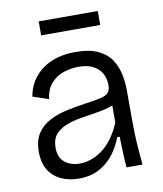

<svg xmlns="http://www.w3.org/2000/svg" viewBox="-79 -749 702 826"><g transform="rotate(-10 271.5 -336.0)"><path d="M199 12Q157 12 123 -3.5Q89 -19 69 -50.5Q49 -82 49 -131Q49 -181 70 -212Q91 -243 125.5 -260.5Q160 -278 200.5 -286.5Q241 -295 282 -301Q326 -307 350 -312.5Q374 -318 384 -329Q394 -340 394 -362Q394 -391 381.5 -413.5Q369 -436 344 -449Q319 -462 280 -462Q249 -462 217 -452Q185 -442 161.5 -417Q138 -392 132 -347L63 -370Q69 -406 86.5 -434.5Q104 -463 131.5 -484Q159 -505 196 -516Q233 -527 277 -527Q340 -527 378 -508.5Q416 -490 435 -460Q454 -430 461 -395Q468 -360 468 -327V-209Q468 -178 469 -141.5Q470 -105 473 -68Q476 -31 479 0H409Q406 -35 405 -68Q404 -101 403 -135H392Q378 -96 352.5 -62.5Q327 -29 289.5 -8.5Q252 12 199 12ZM215 -51Q238 -51 262.5 -59Q287 -67 311.5 -84.5Q336 -102 357 -130Q378 -158 395 -198V-296L423 -293Q408 -276 380.5 -267.5Q353 -259 319 -254Q285 -249 250.5 -243Q216 -237 187 -225.5Q158 -214 140.5 -193Q123 -172 123 -136Q123 -94 148.5 -72.5Q174 -51 215 -51ZM146 -623V-684H404V-623Z"/></g></svg>

Font: Bricolage Grotesque Light
Style: Regular
Weight: 300
Designer: Mathieu Triay
Foundry: Atelier Triay
Version: Version 1.000;gftools[0.9.30]